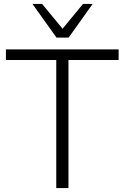

<svg xmlns="http://www.w3.org/2000/svg" viewBox="-20 -956 637 976"><path d="M266 0V-651H10V-705H583V-651H328V0ZM267 -765 145 -936H194L298 -810L402 -936H451L329 -765Z"/></svg>

Font: Mulish ExtraLight Light
Style: Regular
Weight: 300
Version: Version 3.603